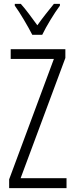

<svg xmlns="http://www.w3.org/2000/svg" viewBox="-20 -967 382 987"><path d="M322 0H27V-45L257 -664H35V-714H316V-669L86 -51H322ZM146 -788Q128 -823 102.5 -866Q77 -909 56 -938V-947H87Q106 -926 128.5 -896Q151 -866 172 -837Q194 -868 213 -892Q232 -916 257 -947H288V-938Q265 -907 239.5 -865Q214 -823 197 -788Z"/></svg>

Font: Noto Sans Gurmukhi ExtraCondensed Light
Style: Regular
Weight: 300
Width: 2
Designer: Jelle Bosma - Monotype Design Team
Foundry: Monotype Imaging Inc.
Version: Version 2.004; ttfautohint (v1.8.4.7-5d5b)